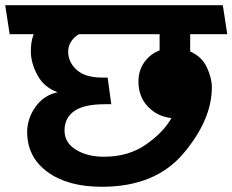

<svg xmlns="http://www.w3.org/2000/svg" viewBox="-31 -700 890 735"><path d="M839 -569H697V-503Q742 -483 761 -442Q780 -401 780 -366Q780 -242 672 -113.5Q564 15 359 15Q228 15 150.5 -42Q73 -99 73 -195Q73 -246 105 -291Q137 -336 190 -347Q138 -365 112.5 -412Q87 -459 87 -504Q87 -521 89.5 -537.5Q92 -554 98 -569H6L-11 -680H822ZM625 -248Q571 -254 535 -292Q499 -330 499 -388Q499 -431 522 -462.5Q545 -494 580 -507V-569H271Q252 -558 241 -540.5Q230 -523 230 -503Q230 -462 262.5 -432.5Q295 -403 361 -403H381L395 -301H369Q291 -301 253.5 -275Q216 -249 216 -200Q216 -154 259.5 -127Q303 -100 367 -100Q462 -100 529.5 -148Q597 -196 625 -248Z"/></svg>

Font: Palanquin Dark
Style: Regular
Weight: 400
Designer: Pria Ravichandran
Version: Version 1.000